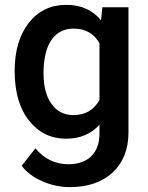

<svg xmlns="http://www.w3.org/2000/svg" viewBox="-20 -558 607 786"><path d="M40 -268.1C40 -181.2 59.6 -113.3 99.1 -64C138.2 -14.6 188.5 9.8 250.5 9.8C307.6 9.8 353 -9.3 387.2 -47.4V-11.7C387.2 70.8 338.4 114.3 259.8 114.3C206.5 114.3 161.6 92.8 125 49.3L68.8 120.6C87.9 146.5 116.2 168 153.3 184.1C189.9 200.2 228 208 266.6 208C339.8 208 397.9 188 441.4 147.9C484.4 107.9 505.9 53.2 505.9 -16.1V-528.3H398.9L393.6 -475.1C358.9 -517.1 311.5 -538.1 251.5 -538.1C187.5 -538.1 136.7 -513.7 98.1 -464.8C59.6 -415.5 40 -350.1 40 -268.1ZM158.2 -257.8C158.2 -378.4 203.6 -440.9 281.7 -440.9C329.6 -440.9 364.7 -420.9 387.2 -380.9V-148.4C364.3 -107.4 328.6 -86.9 280.8 -86.9C242.2 -86.9 212.4 -102.1 190.9 -132.8C168.9 -163.1 158.2 -204.6 158.2 -257.8Z"/></svg>

Font: Shabnam Medium
Style: Regular
Weight: 500
Foundry: DejaVu fonts team - Redesigned by Saber Rastikerdar - Based on Vazir font
Version: Version 5.0.1